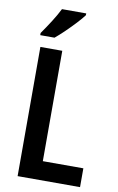

<svg xmlns="http://www.w3.org/2000/svg" viewBox="-101 -991 641 1045"><g transform="rotate(10 219.5 -468.5)"><path d="M74 0V-714H195V-104H419V0ZM288 -927Q274 -908 248 -880Q222 -852 193 -824Q164 -796 141 -777H62V-789Q88 -826 112.5 -864.5Q137 -903 154 -937H288Z"/></g></svg>

Font: Noto Sans Lao Looped Condensed SemiBold
Style: Regular
Weight: 600
Width: 3
Designer: Mark Frömberg, Ben Mitchell
Foundry: The Fontpad Ltd
Version: Version 1.002; ttfautohint (v1.8.4.7-5d5b)